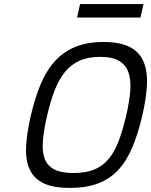

<svg xmlns="http://www.w3.org/2000/svg" viewBox="-20 -912 741 942"><path d="M340 -63Q400 -63 442 -80Q484 -97 513 -132Q542 -167 562 -219.5Q582 -272 599 -344Q615 -413 619 -467Q623 -521 610 -557.5Q597 -594 564 -613.5Q531 -633 472 -633Q412 -633 370 -614Q328 -595 298 -558Q268 -521 247.5 -467Q227 -413 211 -344Q195 -275 190.5 -222Q186 -169 199 -134Q212 -99 246 -81Q280 -63 340 -63ZM323 10Q242 10 194.5 -12.5Q147 -35 126 -80Q105 -125 108 -191Q111 -257 131 -344Q151 -430 179 -497.5Q207 -565 249 -611.5Q291 -658 349.5 -682Q408 -706 488 -706Q568 -706 615.5 -682Q663 -658 683.5 -611.5Q704 -565 701 -498Q698 -431 678 -344Q657 -255 629 -188.5Q601 -122 560 -78Q519 -34 461 -12Q403 10 323 10ZM373 -892H684L669 -826H358Z"/></svg>

Font: Panefresco 400wt
Style: Italic
Weight: 400
Foundry: Campivisivi & Chank Co
Version: Version 1.001